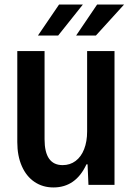

<svg xmlns="http://www.w3.org/2000/svg" viewBox="-20 -804 583 835"><path d="M55.2 -186V-582H173.8V-198.2Q173.8 -85.9 252.4 -85.9Q284.7 -85.9 308.8 -104Q333 -122.1 345.9 -155.3Q358.9 -188.5 358.9 -232.4V-582H478V0H364.7L360.8 -89.4H356Q309.6 11.2 212.4 11.2Q166 11.2 130.4 -12.7Q94.7 -36.6 75 -81.3Q55.2 -126 55.2 -186ZM236.8 -784.2H340.3L232.9 -649.4H145ZM402.3 -784.2H519.5L397 -649.4H311Z"/></svg>

Font: Decalotype Medium
Style: Regular
Weight: 500
Designer: Alfredo Marco Pradil
Foundry: Alfredo Marco Pradil
Version: Version 1.0